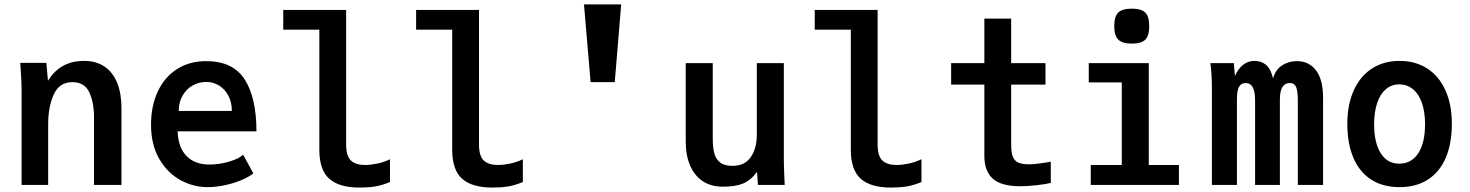

<svg xmlns="http://www.w3.org/2000/svg" viewBox="-20 -835 6640 867"><path d="M77.5 -422Q77.5 -450 76 -479.2Q74.5 -508.5 72.5 -536L71.5 -551H189.5L196.5 -470Q224.5 -515.5 265 -537.8Q305.5 -560 360.5 -560Q414 -560 451.8 -534.5Q489.5 -509 509 -461Q528.5 -413 528.5 -346V0H404.5V-306Q404.5 -372 383.2 -418Q362 -464 306.5 -464Q248 -464 222.8 -408.5Q197.5 -353 197.5 -274V0H77.5Z M662 -272Q662 -356.5 692.5 -421.8Q723 -487 779.2 -523Q835.5 -559 911 -559Q1031.5 -559 1084.8 -476.5Q1138 -394 1138 -242H782Q785 -168 822.8 -130Q860.5 -92 925 -92Q972 -92 1015.8 -105.5Q1059.5 -119 1078 -136L1124 -52Q1104.5 -36.5 1070.8 -22Q1037 -7.5 996.2 1.2Q955.5 10 917 10Q852.5 10 794 -22.2Q735.5 -54.5 698.8 -118.2Q662 -182 662 -272ZM1027 -334Q1027 -371.5 1012 -401.2Q997 -431 970.5 -448Q944 -465 911 -465Q877.5 -465 849 -448.5Q820.5 -432 803.8 -402.2Q787 -372.5 787 -334Z M1422 -159V-701H1259V-790H1543V-183Q1543 -130 1564.8 -110Q1586.5 -90 1628 -90Q1652.5 -90 1683 -96.2Q1713.5 -102.5 1741 -116V-13Q1704.5 2 1674 7Q1643.5 12 1604 12Q1511.5 12 1466.8 -27.8Q1422 -67.5 1422 -159Z M2022 -159V-701H1859V-790H2143V-183Q2143 -130 2164.8 -110Q2186.5 -90 2228 -90Q2252.5 -90 2283 -96.2Q2313.5 -102.5 2341 -116V-13Q2304.5 2 2274 7Q2243.5 12 2204 12Q2111.5 12 2066.8 -27.8Q2022 -67.5 2022 -159Z M2756 -464H2647L2617 -815H2785Z M3076.5 -196V-550H3198.5V-211Q3198.5 -171 3205.2 -144Q3212 -117 3231.5 -101.5Q3251 -86 3287.5 -86Q3343 -86 3370.2 -125.5Q3397.5 -165 3397.5 -227V-550H3519.5V-119Q3519.5 -87.5 3521.5 -43.5Q3522.5 -28.5 3523.5 0H3402.5L3398.5 -59Q3370 -20.5 3335.5 -6.2Q3301 8 3243.5 8Q3192 8 3154.5 -16.2Q3117 -40.5 3096.8 -86.2Q3076.5 -132 3076.5 -196Z M3822 -159V-701H3659V-790H3943V-183Q3943 -130 3964.8 -110Q3986.5 -90 4028 -90Q4052.5 -90 4083 -96.2Q4113.5 -102.5 4141 -116V-13Q4104.5 2 4074 7Q4043.5 12 4004 12Q3911.5 12 3866.8 -27.8Q3822 -67.5 3822 -159Z M4425 -131V-453H4275V-550H4425V-751H4546V-550H4701V-453H4546V-184Q4546 -148 4553.2 -128.5Q4560.5 -109 4577.8 -101Q4595 -93 4627 -93Q4644 -93 4675.2 -97Q4706.5 -101 4725 -105V-9Q4704 -3.5 4661.8 1.2Q4619.5 6 4588 6Q4501 6 4463 -28.2Q4425 -62.5 4425 -131Z M5011.5 -717Q5011.5 -760.5 5029.5 -778.2Q5047.5 -796 5090.5 -796Q5134 -796 5151.8 -778.2Q5169.5 -760.5 5169.5 -717Q5169.5 -674 5151.8 -656Q5134 -638 5090.5 -638Q5048 -638 5029.8 -656.2Q5011.5 -674.5 5011.5 -717ZM5167.5 -550V-90H5303.5V0H4905.5V-90H5045.5V-463H4896.5V-550Z M5452.5 -436Q5452.5 -501 5445.5 -550H5551.5L5556.5 -492Q5571 -524.5 5593.2 -542.2Q5615.5 -560 5644.5 -560Q5676 -560 5697.2 -542Q5718.5 -524 5728.5 -481Q5740.5 -521.5 5770 -540.2Q5799.5 -559 5836.5 -559Q5890.5 -559 5922.5 -517.5Q5954.5 -476 5954.5 -393V0H5840.5V-382Q5840.5 -423.5 5832.8 -441.8Q5825 -460 5804.5 -460Q5759.5 -460 5759.5 -387V0H5647.5V-382Q5647.5 -421.5 5637 -440.8Q5626.5 -460 5604.5 -460Q5584.5 -460 5575 -443Q5565.5 -426 5565.5 -387V0H5452.5Z M6064 -276Q6064 -362.5 6093 -426.8Q6122 -491 6175.2 -525.5Q6228.5 -560 6300 -560Q6371.5 -560 6424.8 -525.8Q6478 -491.5 6507 -427.2Q6536 -363 6536 -276Q6536 -187.5 6508.8 -123.2Q6481.5 -59 6428.5 -24.5Q6375.5 10 6300 10Q6224.5 10 6171.5 -24.2Q6118.5 -58.5 6091.2 -122.8Q6064 -187 6064 -276ZM6415 -274Q6415 -329 6401 -369.8Q6387 -410.5 6360.5 -432.2Q6334 -454 6298 -454Q6263.5 -454 6238 -432.2Q6212.5 -410.5 6198.8 -369.8Q6185 -329 6185 -274Q6185 -190.5 6214.8 -143.2Q6244.5 -96 6298 -96Q6354 -96 6384.5 -143.2Q6415 -190.5 6415 -274Z"/></svg>

Font: JuliaMono Latin
Style: Bold
Weight: 700
Monospace: yes
Designer: cormullion
Foundry: corm
Version: Version 0.038; ttfautohint (v1.8)